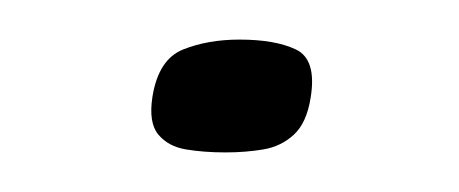

<svg xmlns="http://www.w3.org/2000/svg" viewBox="-20 -272 232 97"><path d="M57 -223Q60 -242 72.5 -247Q85 -252 101 -252Q119 -252 129.5 -247Q140 -242 137 -223Q135 -210 128.5 -204Q122 -198 113 -196.5Q104 -195 94 -195Q83 -195 74 -196.5Q65 -198 60 -204Q55 -210 57 -223Z"/></svg>

Font: Genos
Style: Italic
Weight: 400
Italic angle: -8°
Version: Version 1.010